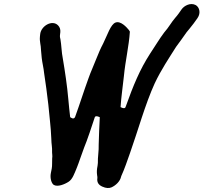

<svg xmlns="http://www.w3.org/2000/svg" viewBox="-20 -758 1012 955"><path d="M465.3 66C461.2 86.4 461 98.1 463 113.3C464.2 117.7 465.2 125.5 463.7 133.9C463.5 150 470.2 161.6 488.4 170C507.8 178.9 523.1 178.9 534.8 173.8C554.9 164.7 577.6 144.5 582.5 120C582.7 119.2 583.1 117.8 583.6 116.8C598.8 83.8 613.5 40.8 627.4 1.1C664.7 -103.5 702.5 -240.7 749.4 -343.2C781.7 -411.5 820 -468.1 855.1 -523.9C855.3 -524.2 855.6 -524.7 855.8 -525C873.9 -549.2 890.6 -572.6 908.1 -597.6C908.3 -597.8 908.6 -598.3 908.9 -598.6L922.2 -614.7C936.6 -631.8 949.7 -649.8 962.1 -667.6C981.2 -694.9 970.6 -723.4 953.3 -732.8C928.2 -746.3 896.4 -730.3 883.2 -711.4C874.2 -698.5 864 -683 851.9 -669.8C833.5 -649.2 819.7 -622.2 796.6 -596.3C771.7 -563.4 752.8 -529.9 726.3 -490.8C675.4 -411.7 643.4 -334.5 604.3 -225C600.1 -213.5 579.6 -225.3 579.6 -225.3C582.8 -273.7 591.1 -331 596.2 -378.8C603.4 -455 621.5 -529.8 626 -600.8L621.2 -608.6C609.6 -622.9 580.1 -655.5 554.7 -645.9C530.1 -636.7 514.2 -583.7 493 -541.2C480.1 -517.1 470.2 -493.5 457.4 -461.6C442.7 -423.3 432.2 -403.2 419.6 -367.1C396.7 -304.4 377.7 -242.7 353.7 -176.9C347.3 -159.6 329 -175.5 329 -175.5C325.9 -209 322.2 -229.6 319.8 -264.7C314 -331.9 303.1 -403.7 292.5 -466.5C286.1 -496.6 285.6 -535.7 280.6 -562.5C279.4 -569 276.7 -574.1 278.8 -587.7L280.1 -598.7C281.1 -612 277.5 -622.9 268.6 -632C239.7 -661.3 184.9 -629.3 180 -589L178.7 -577.2C176 -548.9 183.4 -538.9 184.2 -506C185 -495 186.2 -481.8 187.6 -469.2C190.3 -444.5 196.8 -421.5 199.5 -393.9C206.5 -346.9 214.9 -288.9 220.4 -237.6C225.3 -180.8 232.9 -128.7 235.1 -69.8C235.6 -37.9 240.1 -28.8 239.1 1.2C238.8 6.1 241.7 16.5 239.5 30.2C238.4 45.3 240.4 65.8 237.3 81L232.9 103C227.8 128.8 236.5 155.3 247.9 161.9C266.9 172.8 301.4 159.1 321.8 145.6C340.7 133.1 349.3 107.2 362.9 74.4C371.8 52.9 387.5 4.1 398.7 -24.6C412 -55.6 439 -136.2 451.4 -174.6C455.2 -186.1 476.3 -175 476.3 -175C474.4 -128.1 471.5 -80.8 470.9 -38.7C472.2 -9.3 465.5 27.3 466.8 52C466.8 52.7 466.7 54 466.5 55C466.4 55.4 466.2 61.7 465.3 66Z"/></svg>

Font: Smoothie
Style: LightIt
Weight: 400
Foundry: Cannot Into Space Fonts
Version: Version 0.8